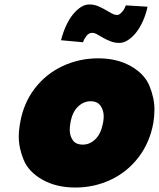

<svg xmlns="http://www.w3.org/2000/svg" viewBox="-20 -832 711 859"><path d="M317 7Q232 7 170 -28Q108 -63 86 -116.5Q64 -170 64 -220Q64 -249 70 -282Q85 -370 135 -435.5Q185 -501 259.5 -536Q334 -571 419 -571Q504 -571 565.5 -536Q627 -501 649 -447Q671 -393 671 -342Q671 -313 666 -282Q650 -194 600 -128.5Q550 -63 476 -28Q402 7 317 7ZM351 -185Q382 -185 407 -209.5Q432 -234 441 -282Q444 -298 444 -311Q444 -338 430 -358.5Q416 -379 385 -379Q354 -379 328.5 -354.5Q303 -330 295 -282Q292 -265 292 -251Q292 -225 305.5 -205Q319 -185 351 -185ZM253 -652Q262 -687 275.5 -716.5Q289 -746 306 -767Q323 -788 341.5 -800Q360 -812 379 -812Q401 -812 418.5 -804.5Q436 -797 451 -788.5Q466 -780 479 -772.5Q492 -765 505 -765Q511 -765 517 -770Q523 -775 528.5 -781.5Q534 -788 537.5 -795.5Q541 -803 543 -808L640 -802Q633 -768 619.5 -738Q606 -708 589 -686.5Q572 -665 552.5 -652.5Q533 -640 514 -640Q493 -640 475 -647Q457 -654 442 -662.5Q427 -671 415 -678Q403 -685 393 -685Q377 -685 366.5 -671Q356 -657 351 -643Z"/></svg>

Font: Fz Poppins Black
Style: Italic
Weight: 900
Italic angle: -10°
Designer: Ninad Kale (Devanagari), Jonny Pinhorn (Latin)
Foundry: Indian Type Foundry
Version: Vit hóa bi Vntype.Com & FontZin.Com